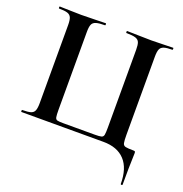

<svg xmlns="http://www.w3.org/2000/svg" viewBox="-143 -752 1021 1069"><g transform="rotate(20 367.5 -217.0)"><path d="M687 187Q687 95 643 47.5Q599 0 516 0H30Q28 0 28 -6Q28 -12 30 -12Q64 -12 80.5 -17Q97 -22 103 -37Q109 -52 109 -81V-544Q109 -573 103 -587.5Q97 -602 80.5 -607.5Q64 -613 30 -613Q28 -613 28 -619Q28 -625 30 -625Q56.3 -625 89.1 -623.5Q122 -622 158 -622Q201 -622 237.5 -623.5Q274 -625 303 -625Q305 -625 305 -619Q305 -613 303 -613Q268 -613 250 -607.5Q232 -602 226 -587.5Q220 -573 220 -544V-83Q220 -52 222.4 -39Q224.8 -26 235.4 -23.5Q246 -21 270 -21H457Q484.2 -21 495.7 -24Q507.2 -27 509.6 -40Q512 -53 512 -83V-544Q512 -573 506.4 -587.5Q500.8 -602 483.1 -607.5Q465.4 -613 429 -613Q427 -613 427 -619Q427 -625 429 -625Q458 -625 494.6 -623.5Q531.1 -622 574 -622Q610.2 -622 643.1 -623.5Q676 -625 702 -625Q704 -625 704 -619Q704 -613 702 -613Q668.9 -613 652 -607.5Q635 -602 629 -587.5Q623 -573 623 -544V-81Q623 -47 626 -32.5Q629 -18 643 -15Q657 -12 688 -12Q696 -12 698.5 -10Q701 -8 701 0Q701 17 700 37Q699 57 698.5 91.5Q698 126 698 187Q698 191 692.5 191Q687 191 687 187Z"/></g></svg>

Font: Cormorant Garamond Light
Style: Regular
Weight: 300
Designer: Christian Thalmann (Catharsis Fonts)
Foundry: Catharsis Fonts
Version: Version 4.001